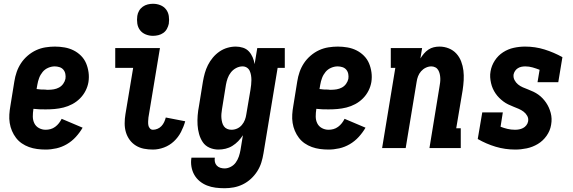

<svg xmlns="http://www.w3.org/2000/svg" viewBox="-20 -785 3040 1018"><path d="M222 8Q199 8 176.5 5Q154 2 133.5 -5.5Q113 -13 95.5 -25Q78 -37 65 -54Q52 -71 43.5 -91Q35 -111 31.5 -133Q28 -155 29.5 -178Q31 -201 35 -223L56 -353Q60 -379 68.5 -403.5Q77 -428 91.5 -450Q106 -472 127 -490Q148 -508 172 -519Q196 -530 221.5 -534Q247 -538 271 -538Q297 -538 322.5 -533.5Q348 -529 370 -518Q392 -507 409.5 -489.5Q427 -472 436.5 -449.5Q446 -427 449.5 -401.5Q453 -376 449 -350Q445 -326 433.5 -303.5Q422 -281 404 -263Q386 -245 363.5 -233Q341 -221 317 -215Q293 -209 269 -207Q245 -205 222 -205Q205 -205 189 -205.5Q173 -206 157 -208V-206Q154 -187 154 -167.5Q154 -148 162 -131.5Q170 -115 186.5 -106Q203 -97 222 -97Q235 -97 248 -100.5Q261 -104 272.5 -112.5Q284 -121 292.5 -132Q301 -143 307 -155L418 -108Q403 -82 382 -59Q361 -36 334.5 -20.5Q308 -5 279 1.5Q250 8 222 8ZM237 -309Q251 -309 265.5 -311.5Q280 -314 293 -321Q306 -328 315 -340.5Q324 -353 327 -367Q329 -380 326.5 -393Q324 -406 316 -415.5Q308 -425 295.5 -429Q283 -433 270 -433Q253 -433 235.5 -425.5Q218 -418 206 -403.5Q194 -389 187.5 -371.5Q181 -354 178 -336L174 -313Q185 -311 196.5 -310.5Q208 -310 219 -310Q219 -310 219 -310Q219 -310 219 -310Q224 -309 228.5 -309Q233 -309 237 -309Z M791 8Q766 8 743 3.5Q720 -1 700.5 -13Q681 -25 667.5 -43.5Q654 -62 647.5 -84Q641 -106 641 -130.5Q641 -155 645 -179L686 -425H591V-530H828L767 -162Q766 -152 765.5 -141.5Q765 -131 766.5 -121.5Q768 -112 774.5 -104.5Q781 -97 791 -97Q803 -97 815 -102Q827 -107 836 -116.5Q845 -126 850.5 -138Q856 -150 859 -162L962 -142Q954 -113 939.5 -85Q925 -57 902 -35.5Q879 -14 849.5 -3Q820 8 791 8ZM791 -595Q771 -595 752.5 -602.5Q734 -610 722.5 -625Q711 -640 708 -660Q705 -680 708 -701Q710 -715 717.5 -728Q725 -741 737 -749.5Q749 -758 763 -761.5Q777 -765 791 -765Q812 -765 830.5 -757.5Q849 -750 860.5 -735Q872 -720 875 -700Q878 -680 875 -659Q872 -645 865 -632Q858 -619 846 -610.5Q834 -602 819.5 -598.5Q805 -595 791 -595Z M1171 213Q1146 213 1122.5 210Q1099 207 1077.5 198.5Q1056 190 1038.5 175.5Q1021 161 1010 141.5Q999 122 995 98.5Q991 75 995 51H1119Q1117 63 1119.5 74Q1122 85 1129.5 93Q1137 101 1148 104.5Q1159 108 1171 108Q1187 108 1203.5 99.5Q1220 91 1230.5 76Q1241 61 1246.5 44.5Q1252 28 1255 11L1268 -68Q1257 -51 1243 -36.5Q1229 -22 1212 -11.5Q1195 -1 1176 3.5Q1157 8 1138 8Q1113 8 1090.5 -2Q1068 -12 1055 -31.5Q1042 -51 1035.5 -74.5Q1029 -98 1027.5 -122.5Q1026 -147 1028 -172.5Q1030 -198 1035 -223L1056 -353Q1060 -376 1066 -397.5Q1072 -419 1082.5 -440Q1093 -461 1108.5 -479.5Q1124 -498 1143.5 -511.5Q1163 -525 1185.5 -531.5Q1208 -538 1230 -538Q1250 -538 1268.5 -532Q1287 -526 1299.5 -512.5Q1312 -499 1319.5 -481.5Q1327 -464 1330 -445L1344 -530H1490V-425H1452L1377 28Q1373 53 1365.5 77Q1358 101 1344 123Q1330 145 1310.5 163Q1291 181 1267.5 192.5Q1244 204 1219.5 208.5Q1195 213 1171 213ZM1207 -97Q1223 -97 1237.5 -103.5Q1252 -110 1262.5 -122.5Q1273 -135 1278.5 -149.5Q1284 -164 1286 -179L1308 -309Q1310 -322 1311.5 -335Q1313 -348 1313 -360.5Q1313 -373 1311 -385.5Q1309 -398 1304 -409Q1299 -420 1289 -426.5Q1279 -433 1266 -433Q1249 -433 1232.5 -424.5Q1216 -416 1204.5 -401.5Q1193 -387 1187 -370Q1181 -353 1178 -336L1157 -206Q1155 -194 1154 -182Q1153 -170 1154 -158.5Q1155 -147 1158 -135.5Q1161 -124 1167.5 -115Q1174 -106 1184.5 -101.5Q1195 -97 1207 -97Z M1722 8Q1699 8 1676.5 5Q1654 2 1633.5 -5.5Q1613 -13 1595.5 -25Q1578 -37 1565 -54Q1552 -71 1543.5 -91Q1535 -111 1531.5 -133Q1528 -155 1529.5 -178Q1531 -201 1535 -223L1556 -353Q1560 -379 1568.5 -403.5Q1577 -428 1591.5 -450Q1606 -472 1627 -490Q1648 -508 1672 -519Q1696 -530 1721.5 -534Q1747 -538 1771 -538Q1797 -538 1822.5 -533.5Q1848 -529 1870 -518Q1892 -507 1909.5 -489.5Q1927 -472 1936.5 -449.5Q1946 -427 1949.5 -401.5Q1953 -376 1949 -350Q1945 -326 1933.5 -303.5Q1922 -281 1904 -263Q1886 -245 1863.5 -233Q1841 -221 1817 -215Q1793 -209 1769 -207Q1745 -205 1722 -205Q1705 -205 1689 -205.5Q1673 -206 1657 -208V-206Q1654 -187 1654 -167.5Q1654 -148 1662 -131.5Q1670 -115 1686.5 -106Q1703 -97 1722 -97Q1735 -97 1748 -100.5Q1761 -104 1772.5 -112.5Q1784 -121 1792.5 -132Q1801 -143 1807 -155L1918 -108Q1903 -82 1882 -59Q1861 -36 1834.5 -20.5Q1808 -5 1779 1.5Q1750 8 1722 8ZM1737 -309Q1751 -309 1765.5 -311.5Q1780 -314 1793 -321Q1806 -328 1815 -340.5Q1824 -353 1827 -367Q1829 -380 1826.5 -393Q1824 -406 1816 -415.5Q1808 -425 1795.5 -429Q1783 -433 1770 -433Q1753 -433 1735.5 -425.5Q1718 -418 1706 -403.5Q1694 -389 1687.5 -371.5Q1681 -354 1678 -336L1674 -313Q1685 -311 1696.5 -310.5Q1708 -310 1719 -310Q1719 -310 1719 -310Q1719 -310 1719 -310Q1724 -309 1728.5 -309Q1733 -309 1737 -309Z M2006 0 2076 -425H2052V-530H2218L2209 -475Q2217 -488 2227.5 -500.5Q2238 -513 2251.5 -522Q2265 -531 2280 -534.5Q2295 -538 2310 -538Q2336 -538 2359.5 -528.5Q2383 -519 2399.5 -501Q2416 -483 2425 -459.5Q2434 -436 2437 -411Q2440 -386 2438.5 -359.5Q2437 -333 2433 -307L2399 -105H2423V0H2257L2310 -324Q2310 -324 2310 -324Q2310 -324 2310 -324Q2312 -335 2313.5 -347Q2315 -359 2314.5 -370.5Q2314 -382 2311.5 -393Q2309 -404 2303.5 -413.5Q2298 -423 2288 -428Q2278 -433 2267 -433Q2252 -433 2237.5 -426Q2223 -419 2212.5 -407Q2202 -395 2196.5 -380.5Q2191 -366 2189 -351L2131 0Z M2712 8Q2658 8 2608 -7Q2558 -22 2513 -48L2537 -189H2646L2634 -113Q2652 -106 2671 -101.5Q2690 -97 2711 -97Q2722 -97 2732.5 -99Q2743 -101 2753 -106Q2763 -111 2770.5 -120.5Q2778 -130 2780 -141Q2783 -157 2775.5 -170.5Q2768 -184 2756 -193Q2744 -202 2730 -208Q2716 -214 2702 -219.5Q2688 -225 2674.5 -231.5Q2661 -238 2649 -247Q2637 -256 2626.5 -266.5Q2616 -277 2607.5 -289.5Q2599 -302 2593 -315.5Q2587 -329 2583.5 -344.5Q2580 -360 2579 -375.5Q2578 -391 2581 -407Q2586 -437 2603.5 -464Q2621 -491 2647.5 -508Q2674 -525 2704 -531.5Q2734 -538 2764 -538Q2818 -538 2867.5 -522.5Q2917 -507 2962 -482L2940 -349H2830L2841 -415Q2823 -422 2804 -427.5Q2785 -433 2765 -433Q2755 -433 2745 -431Q2735 -429 2726 -423.5Q2717 -418 2711 -409Q2705 -400 2703 -390Q2701 -374 2708 -360.5Q2715 -347 2726.5 -337.5Q2738 -328 2752 -322Q2766 -316 2780.5 -310.5Q2795 -305 2808.5 -298.5Q2822 -292 2834 -283.5Q2846 -275 2856.5 -264Q2867 -253 2875.5 -240.5Q2884 -228 2890 -214.5Q2896 -201 2900 -186Q2904 -171 2904.5 -155.5Q2905 -140 2902 -123Q2897 -92 2878 -65Q2859 -38 2831.5 -21.5Q2804 -5 2773 1.5Q2742 8 2712 8Z"/></svg>

Font: Iosevka Slab Extrabold
Style: Italic
Weight: 800
Italic angle: -9°
Monospace: yes
Designer: Belleve Invis
Foundry: Belleve Invis
Version: Version 11.1.0; ttfautohint (v1.8.3)